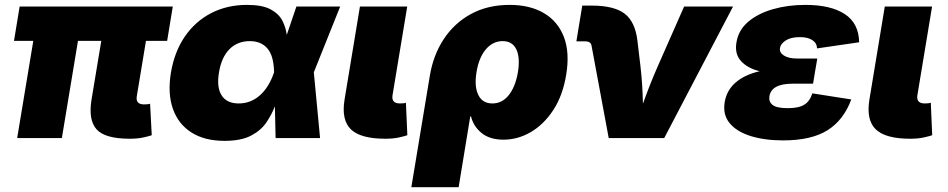

<svg xmlns="http://www.w3.org/2000/svg" viewBox="-20 -573 3936 797"><path d="M518.6 2.9Q416 2.9 381.1 -35.9Q346.2 -74.7 359.9 -159.2L400.4 -403.3H303.7L236.8 0H51.3L118.2 -403.3H38.1L61.5 -545.9H697.3L673.8 -403.3H585.9L547.9 -173.8Q542 -139.6 578.1 -139.6Q596.7 -139.6 603 -142.6L609.9 -11.7Q597.7 -7.3 574 -2.2Q550.3 2.9 518.6 2.9Z M912.1 11.7Q829.6 11.7 774.9 -22.9Q720.2 -57.6 697.8 -121.1Q675.3 -184.6 689.5 -271.5Q704.1 -358.4 747.3 -421.4Q790.5 -484.4 856.7 -518.6Q922.9 -552.7 1005.4 -552.7Q1068.4 -552.7 1102.8 -534.4Q1137.2 -516.1 1151.9 -487.5Q1166.5 -459 1170.4 -428.2L1210.4 -545.9H1392.1L1282.7 -272.9L1308.6 0H1124L1121.1 -131.8Q1108.4 -98.6 1086.2 -65.4Q1064 -32.2 1022.7 -10.3Q981.4 11.7 912.1 11.7ZM1117.7 -272.9V-274.4Q1116.2 -341.3 1090.1 -371.8Q1064 -402.3 1017.1 -402.3Q965.8 -402.3 932.6 -368.9Q899.4 -335.4 889.2 -273.4Q878.4 -210.9 899.9 -177.2Q921.4 -143.6 970.7 -143.6Q1020.5 -143.6 1058.3 -176.8Q1096.2 -210 1117.2 -271.5Z M1579.6 2.9Q1477.1 2.9 1436.8 -35.9Q1396.5 -74.7 1410.2 -159.2L1474.1 -545.9H1670.4L1609.4 -177.7Q1604 -143.6 1640.1 -143.6Q1657.7 -143.6 1665 -146.5L1670.9 -11.7Q1658.7 -7.3 1635 -2.2Q1611.3 2.9 1579.6 2.9Z M1687.5 204.1 1764.2 -258.3Q1778.3 -344.2 1822 -410.6Q1865.7 -477.1 1935.1 -514.9Q2004.4 -552.7 2095.2 -552.7Q2179.7 -552.7 2237.8 -518.6Q2295.9 -484.4 2320.8 -419.4Q2345.7 -354.5 2330.1 -261.7Q2315.9 -175.8 2276.4 -115.7Q2236.8 -55.7 2182.9 -24.4Q2128.9 6.8 2070.3 6.8Q2013.2 6.8 1979.2 -20.8Q1945.3 -48.3 1935.1 -89.8H1932.1L1883.8 204.1ZM2023.9 -143.6Q2064.5 -143.6 2092 -178.2Q2119.6 -212.9 2129.9 -273.4Q2139.6 -334 2123.3 -368.2Q2106.9 -402.3 2066.4 -402.3Q2025.9 -402.3 1996.8 -368.2Q1967.8 -334 1958 -273.4Q1948.2 -213.9 1965.6 -178.7Q1982.9 -143.6 2023.9 -143.6Z M2506.8 0 2435.5 -383.3Q2432.6 -401.4 2409.2 -401.4H2372.6L2397 -549.8H2435.5Q2528.8 -549.8 2572.8 -516.4Q2616.7 -482.9 2626 -403.8L2638.7 -296.9Q2643.1 -259.3 2645.5 -221.4Q2647.9 -183.6 2648.9 -142.6Q2663.6 -183.6 2678.5 -221.4Q2693.4 -259.3 2710 -296.9L2819.8 -545.9H3022.9L2737.3 0Z M3230.5 9.8Q3153.8 9.8 3095.9 -8.3Q3038.1 -26.4 3008.8 -61.8Q2979.5 -97.2 2988.3 -149.4Q2996.6 -198.7 3034.2 -231Q3071.8 -263.2 3133.3 -277.3Q3082.5 -290 3055.7 -319.8Q3028.8 -349.6 3037.1 -397.5Q3045.4 -448.2 3085.9 -482.7Q3126.5 -517.1 3188.5 -534.9Q3250.5 -552.7 3323.2 -552.7Q3428.2 -552.7 3486.6 -514.6Q3544.9 -476.6 3546.4 -397.5L3371.6 -372.1Q3371.1 -393.6 3352.5 -406.2Q3334 -418.9 3300.3 -418.9Q3262.7 -418.9 3241.5 -405Q3220.2 -391.1 3217.8 -374Q3214.4 -355 3234.1 -342.5Q3253.9 -330.1 3287.6 -330.1H3372.6L3361.8 -266.6L3355 -225.6H3270Q3182.1 -225.6 3173.8 -172.9Q3170.4 -150.9 3187 -137.5Q3203.6 -124 3250.5 -124Q3295.4 -124 3318.6 -138.4Q3341.8 -152.8 3352.1 -185.5L3513.7 -160.2Q3481.9 -74.2 3414.8 -32.2Q3347.7 9.8 3230.5 9.8Z M3758.3 2.9Q3655.8 2.9 3615.5 -35.9Q3575.2 -74.7 3588.9 -159.2L3652.8 -545.9H3849.1L3788.1 -177.7Q3782.7 -143.6 3818.8 -143.6Q3836.4 -143.6 3843.8 -146.5L3849.6 -11.7Q3837.4 -7.3 3813.7 -2.2Q3790 2.9 3758.3 2.9Z"/></svg>

Font: Inter Black
Style: Italic
Weight: 900
Italic angle: -9.39999°
Designer: Rasmus Andersson
Foundry: rsms
Version: Version 4.000;git-a52131595